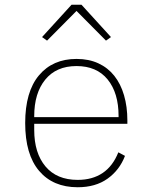

<svg xmlns="http://www.w3.org/2000/svg" viewBox="-20 -776 640 808"><path d="M307 12Q203 12 144.5 -57Q86 -126 86 -258Q86 -390 144 -459Q202 -528 302 -528Q354 -528 394 -509.5Q434 -491 461 -457Q488 -423 502 -375Q516 -327 516 -269V-255H124V-229Q124 -132 171.5 -75.5Q219 -19 307 -19Q369 -19 412 -48Q455 -77 478 -135L506 -120Q483 -60 432.5 -24Q382 12 307 12ZM302 -498Q217 -498 170.5 -441Q124 -384 124 -287V-283H479V-288Q479 -385 433 -441.5Q387 -498 302 -498ZM323 -756 447 -620 426 -605 302 -730 178 -605 157 -620 281 -756Z"/></svg>

Font: IBM Plex Mono ExtraLight
Style: Regular
Weight: 200
Monospace: yes
Designer: Mike Abbink, Paul van der Laan, Pieter van Rosmalen
Foundry: Bold Monday
Version: Version 2.3